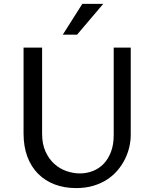

<svg xmlns="http://www.w3.org/2000/svg" viewBox="-20 -961 808 991"><path d="M197.3 -715.3V-271Q197.3 -217.8 214.8 -179Q232.4 -140.1 260.5 -115Q288.6 -89.8 323.2 -77.9Q357.9 -65.9 392.6 -65.9Q427.7 -65.9 459.5 -78.4Q491.2 -90.8 514.9 -115.5Q538.6 -140.1 552.7 -177Q566.9 -213.9 566.9 -263.2V-715.3H654.8V-264.2Q654.8 -234.4 647.5 -202.4Q640.1 -170.4 625.2 -140.1Q610.4 -109.9 587.4 -82.5Q564.5 -55.2 533.2 -34.7Q502 -14.2 461.9 -2.2Q421.9 9.8 372.6 9.8Q312.5 9.8 262.7 -9Q212.9 -27.8 177 -63.7Q141.1 -99.6 121.3 -152.1Q101.6 -204.6 101.6 -271.5V-715.3ZM304.2 -782.2 404.8 -940.9H512.7L377.9 -782.2Z"/></svg>

Font: Proza Libre
Style: Regular
Weight: 400
Designer: Jasper de Waard
Foundry: Jasper de Waard
Version: Version 1.001; ttfautohint (v1.4.1.8-43bc)